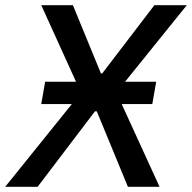

<svg xmlns="http://www.w3.org/2000/svg" viewBox="-55 -720 740 740"><path d="M104 -319H222L-35 0H90L311 -291H318L438 0H560L414 -319H532L547 -405H427L665 -700H540L339 -437H334L226 -700H104L238 -405H119Z"/></svg>

Font: Fixel Display Medium
Style: Italic
Weight: 500
Italic angle: -10°
Designer: AlfaBravo + MacPaw
Foundry: Kyrylo Tkachov, Marchela Mozhyna, Serhii Makarenko, Maria Weinstein, Zakhar Kryvoshyya
Version: Version 1.210;Glyphs 3.2 (3217)